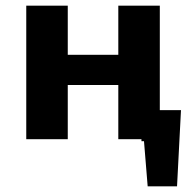

<svg xmlns="http://www.w3.org/2000/svg" viewBox="-20 -493 688 680"><path d="M481 7V-103H621L557 7ZM503 167 481 -103H621L607 167ZM399 0V-473H546V0ZM73 0V-473H220V0ZM126 -192V-299H491V-192Z"/></svg>

Font: Ysabeau SC ExtraBold
Style: Regular
Weight: 800
Designer: Christian Thalmann (Catharsis Fonts)
Version: Version 2.001;gftools[0.9.30]; featfreeze: smcp